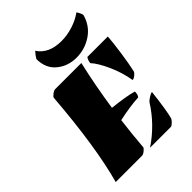

<svg xmlns="http://www.w3.org/2000/svg" viewBox="-255 -1046 1176 1176"><g transform="rotate(-45 333.0 -458.5)"><path d="M350.6 -337.9Q466.8 -325.2 520.5 -309.1Q520.5 -282.2 509.3 -269.5Q429.2 -264.6 337.4 -244.1Q324.2 -141.6 315.4 -32.2Q315.4 -25.9 299.8 -12.9Q284.2 0 272.9 0H45.4Q110.8 -236.8 142.1 -632.8Q142.1 -639.2 158.2 -651.9Q174.3 -664.6 185.5 -664.6H412.1Q375 -503.4 350.6 -337.9ZM560.5 -368.7Q548.8 -442.4 516.1 -515.6Q483.4 -588.9 450.2 -625.5Q452.6 -648.9 464.4 -664.6H641.6Q638.2 -617.2 627 -537.4Q615.7 -457.5 603 -401.4Q601.1 -393.1 586.4 -380.9Q571.8 -368.7 560.5 -368.7ZM538.1 -200.7Q543.5 -207.5 562.5 -220.2Q581.5 -232.9 592.3 -232.9Q575.7 -87.9 561 -35.2Q556.6 -25.4 543.5 -12.7Q530.3 0 522 0H342.8Q462.9 -80.6 538.1 -200.7ZM609.9 -905.3Q624 -885.7 629.4 -864.3Q609.4 -789.6 548.6 -748.8Q487.8 -708 415.5 -708Q342.3 -708 290 -750Q234.4 -793.9 234.4 -876Q243.7 -893.6 265.1 -917.5Q312 -845.2 421.9 -845.2Q471.2 -845.2 521.7 -861.3Q572.3 -877.4 609.9 -905.3Z"/></g></svg>

Font: Emblema One
Style: Regular
Weight: 400
Designer: Riccardo De Franceschi
Foundry: Riccardo De Franceschi
Version: Version 1.003